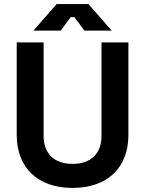

<svg xmlns="http://www.w3.org/2000/svg" viewBox="-20 -908 712 942"><path d="M336 14C508 14 610 -86 610 -246V-700H478V-242C478 -156 428 -104 336 -104C244 -104 194 -156 194 -242V-700H62V-246C62 -86 164 14 336 14ZM144 -758H278L327 -824H345L394 -758H528L414 -888H258Z"/></svg>

Font: Meta Space
Style: Bold
Weight: 700
Designer: Meta Pool / Florian Karsten
Foundry: Meta Pool / Florian Karsten
Version: Version 2.000;Glyphs 3.1.1 (3137)